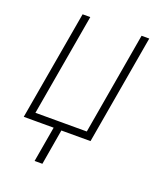

<svg xmlns="http://www.w3.org/2000/svg" viewBox="-131 -613 735 871"><g transform="rotate(20 236.5 -178.0)"><path d="M175.3 -35.2H212.4L177.2 171.4H139.6ZM116.7 -528.3H153.8L68.4 -35.2H316.4L401.4 -528.3H438.5L347.2 0H24.9Z"/></g></svg>

Font: Roboto Condensed ExtraLight
Style: Italic
Weight: 250
Italic angle: -12°
Designer: Christian Robertson
Foundry: Google
Version: Version 3.008; 2023